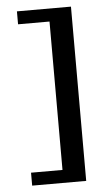

<svg xmlns="http://www.w3.org/2000/svg" viewBox="-51 -664 405 754"><g transform="rotate(-5 151.5 -286.5)"><path d="M45 57V6H169V-579H45V-630H258V57Z"/></g></svg>

Font: Alumni Sans Thin SemiBold
Style: Regular
Weight: 600
Version: Version 1.018